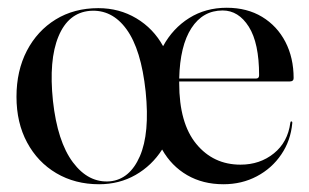

<svg xmlns="http://www.w3.org/2000/svg" viewBox="-20 -465 796 495"><path d="M233.5 -444Q287.5 -444 331.5 -417.8Q375.5 -391.5 400.5 -346Q425.5 -392 467.8 -418.5Q510 -445 564.5 -445Q617 -445 655.8 -421.5Q694.5 -398 715.8 -357Q737 -316 737 -263.5Q737 -255 727 -255H442Q442 -253 442 -250.5Q442 -147.5 486 -94Q530 -40.5 600 -40.5Q650 -40.5 686 -69.5Q722 -98.5 728.5 -148.5Q729 -152 731 -152Q734 -152 733.5 -147.5Q729.5 -102.5 705.2 -66.8Q681 -31 642.2 -10.5Q603.5 10 556 10Q503 10 462.5 -13.5Q422 -37 398 -79.5Q371.5 -38 329.5 -14Q287.5 10 235.5 10Q173.5 10 125.2 -18.5Q77 -47 49.8 -97.8Q22.5 -148.5 22.5 -215.5Q22.5 -282.5 49.2 -334Q76 -385.5 123.5 -414.8Q171 -444 233.5 -444ZM554 -438Q503 -438 473.5 -392.5Q444 -347 442 -262.5H640Q648 -262.5 648 -271Q648 -354 621.5 -396Q595 -438 554 -438ZM263.5 2.5Q314.5 -2.5 340.5 -62Q366.5 -121.5 355.5 -229Q344 -337.5 306.2 -389.5Q268.5 -441.5 211.5 -437Q156 -432 130.8 -371.2Q105.5 -310.5 116.5 -205Q128 -100 168 -46.5Q208 7 263.5 2.5Z"/></svg>

Font: Fraunces 144pt S000
Style: Regular
Weight: 400
Version: Version 1.000; ttfautohint (v1.8.3)